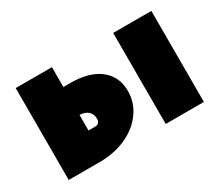

<svg xmlns="http://www.w3.org/2000/svg" viewBox="-88 -605 880 780"><g transform="rotate(-30 352.0 -215.5)"><path d="M431 -193Q431 -139 399 -94.5Q367 -50 311.5 -25Q256 0 187 0H42V-431H212V-338H245Q333 -338 382 -299.5Q431 -261 431 -193ZM266 -158Q266 -180 252 -193Q238 -206 212 -207V-134H244Q255 -134 260.5 -140.5Q266 -147 266 -158ZM497 -427H676V0H497Z"/></g></svg>

Font: Ysabeau Heavy
Style: Regular
Weight: 800
Designer: Christian Thalmann (Catharsis Fonts)
Version: Version 0.003